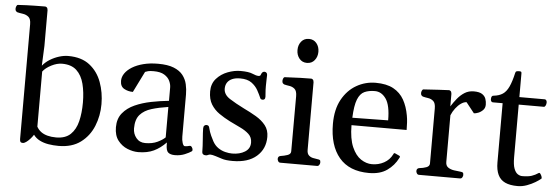

<svg xmlns="http://www.w3.org/2000/svg" viewBox="-64 -914 3140 1081"><g transform="rotate(5 1506.5 -373.0)"><path d="M92.8 15.6Q82.5 15.6 79.1 10.3Q75.7 4.9 75.7 -5.9V-653.8Q75.7 -684.1 61.8 -695.3Q47.9 -706.5 29.5 -709Q11.2 -711.4 -2 -714.8Q-6.8 -717.3 -10.3 -721.2Q-13.7 -725.1 -13.7 -734.4Q-13.7 -740.2 -10.7 -748Q-7.8 -755.9 -2 -756.3Q22.5 -757.8 45.4 -758.8Q68.4 -759.8 88.9 -760Q109.4 -760.3 125.5 -760.5Q141.6 -760.7 151.9 -760.7Q155.8 -760.7 160.6 -756.8Q165.5 -752.9 166.5 -741.2V-539.1L161.6 -427.2Q178.2 -447.8 202.6 -462.9Q227.1 -478 253.9 -486.3Q280.8 -494.6 305.2 -494.6Q380.4 -494.6 426.5 -458.5Q472.7 -422.4 493.9 -364.3Q515.1 -306.2 515.1 -240.2Q515.1 -174.8 491.5 -116.5Q467.8 -58.1 418.9 -21.7Q370.1 14.6 294.4 14.6Q264.6 14.6 237.1 10Q209.5 5.4 187.5 -5.9Q165.5 -17.1 151.9 -36.1Q143.6 -22.9 132.8 -11.2Q122.1 0.5 111.3 8.1Q100.6 15.6 92.8 15.6ZM276.4 -31.7Q329.1 -31.7 358.2 -59.6Q387.2 -87.4 398.7 -134.5Q410.2 -181.6 410.2 -240.2Q410.2 -298.8 398.2 -345.9Q386.2 -393.1 356.7 -420.7Q327.1 -448.2 274.4 -448.2Q246.1 -448.2 214.4 -432.1Q182.6 -416 166.5 -394.5V-83Q175.8 -65.9 191.2 -54.4Q206.5 -43 228 -37.4Q249.5 -31.7 276.4 -31.7Z M607.4 -118.7Q607.4 -167 633.1 -198.5Q658.7 -230 700.7 -248.8Q742.7 -267.6 793 -277.6Q843.3 -287.6 892.1 -292.5V-367.7Q892.1 -385.7 883.1 -405Q874 -424.3 852.3 -437.7Q830.6 -451.2 791.5 -451.2Q770.5 -451.2 760.3 -448.5Q750 -445.8 743.7 -442.9L685.1 -324.7Q657.7 -324.7 635.5 -337.2Q613.3 -349.6 613.3 -381.3Q613.3 -403.3 627.2 -423.6Q641.1 -443.8 667.2 -460Q693.4 -476.1 730.2 -485.6Q767.1 -495.1 813 -495.1Q868.2 -495.1 902.1 -481.4Q936 -467.8 953.9 -444.8Q971.7 -421.9 978 -393.8Q984.4 -365.7 984.4 -336.4V-98.1Q984.4 -79.1 989.7 -62.5Q995.1 -45.9 1002.9 -45.9Q1009.8 -45.9 1014.9 -46.6Q1020 -47.4 1028.8 -49.8Q1037.1 -52.2 1042.7 -44.2Q1048.3 -36.1 1048.3 -28.8Q1048.3 -23.4 1045.4 -21Q1032.7 -11.7 1007.3 -1.2Q981.9 9.3 951.7 9.3Q926.3 9.3 913.6 -1.5Q900.9 -12.2 900.9 -48.3V-58.1Q869.1 -24.9 832.3 -7.3Q795.4 10.3 744.1 10.3Q714.8 10.3 683.1 -2.4Q651.4 -15.1 629.4 -43.5Q607.4 -71.8 607.4 -118.7ZM709.5 -121.1Q709.5 -90.3 728.3 -67.1Q747.1 -43.9 779.3 -43.9Q819.8 -43.9 848.4 -57.6Q877 -71.3 891.6 -85.9V-257.8Q838.9 -250 797.9 -237.5Q756.8 -225.1 733.2 -198.5Q709.5 -171.9 709.5 -121.1Z M1278.3 13.7Q1238.3 13.7 1216.8 6.3Q1195.3 -1 1181.6 -4.9Q1161.1 -11.2 1152.3 -11.2Q1146 -11.2 1142.1 -9.8Q1138.2 -8.3 1134.3 -6.6Q1130.4 -4.9 1123.5 -4.9Q1115.2 -4.9 1109.6 -9.3Q1104 -13.7 1104 -21.5Q1104 -37.1 1103 -55.9Q1102.1 -74.7 1100.6 -93.3Q1099.1 -111.8 1098.1 -127.9Q1097.2 -144 1097.2 -154.3Q1097.2 -165.5 1102.3 -170.4Q1107.4 -175.3 1113.8 -175.3Q1127 -175.3 1129.9 -164.6Q1132.8 -153.8 1137.7 -137.9Q1142.6 -122.1 1161.1 -86.9Q1173.8 -64 1192.9 -51Q1211.9 -38.1 1232.9 -33Q1253.9 -27.8 1272 -27.8Q1314.5 -27.8 1343.8 -45.9Q1373 -64 1373 -98.1Q1373 -127.9 1353.3 -146.2Q1333.5 -164.6 1303.7 -178.5Q1273.9 -192.4 1243.7 -207.5Q1210.9 -224.1 1182.4 -243.9Q1153.8 -263.7 1136 -292.7Q1118.2 -321.8 1118.2 -365.7Q1118.2 -409.2 1143.8 -438Q1169.4 -466.8 1206.8 -481Q1244.1 -495.1 1278.8 -495.1Q1325.2 -495.1 1346.9 -485.6Q1368.7 -476.1 1380.9 -476.1Q1391.6 -476.1 1393.3 -481.7Q1395 -487.3 1397.9 -492.2Q1400.9 -497.6 1405 -500Q1409.2 -502.4 1413.6 -502.4Q1419.9 -502.4 1424.8 -498Q1429.7 -493.7 1429.7 -485.4Q1429.7 -481 1429 -462.6Q1428.2 -444.3 1428.2 -422.4Q1428.2 -399.4 1429.7 -384.5Q1431.2 -369.6 1431.2 -362.8Q1431.2 -352.5 1427 -348.6Q1422.9 -344.7 1417.5 -344.7Q1405.3 -344.7 1402.8 -352.5Q1394.5 -372.1 1381.6 -395.5Q1368.7 -418.9 1345.2 -436Q1321.8 -453.1 1280.8 -453.1Q1253.9 -453.1 1235.6 -445.1Q1217.3 -437 1208 -422.6Q1198.7 -408.2 1198.7 -388.2Q1198.7 -355 1233.6 -332.5Q1268.6 -310.1 1314.9 -287.1Q1353 -269 1386.5 -249.3Q1419.9 -229.5 1440.7 -203.1Q1461.4 -176.8 1461.4 -138.2Q1461.4 -70.3 1413.3 -28.3Q1365.2 13.7 1278.3 13.7Z M1546.9 0Q1538.6 0 1534.4 -7.3Q1530.3 -14.6 1530.3 -20Q1530.3 -36.1 1546.4 -38.1Q1564.5 -40.5 1583.5 -46.9Q1602.5 -53.2 1602.5 -69.3L1603 -379.9Q1603 -410.2 1590.3 -421.4Q1577.6 -432.6 1560.5 -435.1Q1543.5 -437.5 1530.3 -440.9Q1525.4 -443.4 1522 -447.3Q1518.6 -451.2 1518.6 -460.4Q1518.6 -466.3 1521.5 -473.9Q1524.4 -481.4 1530.3 -481.9Q1579.1 -484.9 1618.7 -485.8Q1658.2 -486.8 1679.2 -486.8Q1683.1 -486.8 1688 -482.9Q1692.9 -479 1693.8 -467.3V-85.4Q1693.8 -64.5 1703.9 -54.9Q1713.9 -45.4 1727.8 -42.5Q1741.7 -39.6 1753.4 -38.1Q1763.7 -37.1 1767.3 -34.2Q1771 -31.2 1771 -20Q1771 -14.6 1766.8 -7.3Q1762.7 0 1754.4 0ZM1647 -572.8Q1620.1 -572.8 1604 -592.5Q1587.9 -612.3 1587.9 -640.6Q1587.9 -669.4 1604 -689Q1620.1 -708.5 1647 -708.5Q1673.8 -708.5 1689.9 -689Q1706.1 -669.4 1706.1 -640.6Q1706.1 -612.3 1689.9 -592.5Q1673.8 -572.8 1647 -572.8Z M2048.8 14.2Q1937 14.2 1879.9 -54Q1822.8 -122.1 1822.8 -244.1Q1822.8 -325.7 1853.5 -381.6Q1884.3 -437.5 1934.6 -466.3Q1984.9 -495.1 2043 -495.1Q2104.5 -495.1 2143.3 -473.9Q2182.1 -452.6 2203.4 -414.8Q2224.6 -377 2233.4 -326.7Q2236.8 -308.1 2238 -287.6Q2239.3 -267.1 2239.3 -245.6H1927.7Q1928.2 -168.5 1948.2 -122.6Q1968.3 -76.7 1998.8 -56.6Q2029.3 -36.6 2061.5 -36.6Q2098.6 -36.6 2129.4 -53.5Q2160.2 -70.3 2175.8 -101.6Q2177.2 -104.5 2178.7 -107.4Q2180.2 -110.4 2185.1 -109.4L2209.5 -98.1Q2214.8 -96.2 2214.8 -92.3Q2214.8 -90.3 2213.9 -88.1Q2212.9 -85.9 2211.9 -84.5Q2190.4 -41.5 2150.9 -13.7Q2111.3 14.2 2048.8 14.2ZM1928.7 -287.6 2130.9 -290.5Q2130.9 -375.5 2105.5 -411.9Q2080.1 -448.2 2042.5 -448.2Q2007.8 -448.2 1983.4 -437Q1959 -425.8 1945.3 -391.4Q1931.6 -356.9 1928.7 -287.6Z M2330.6 0Q2322.3 0 2318.1 -7.3Q2314 -14.6 2314 -20Q2314 -36.1 2330.1 -38.1Q2350.1 -40 2368.4 -46.6Q2386.7 -53.2 2386.7 -69.3V-379.9Q2386.7 -410.2 2374 -421.4Q2361.3 -432.6 2344.2 -435.1Q2327.1 -437.5 2314 -440.9Q2309.1 -443.4 2305.7 -447.3Q2302.2 -451.2 2302.2 -460.4Q2302.2 -466.3 2305.4 -473.6Q2308.6 -481 2314 -481.4Q2362.8 -484.4 2399.9 -486.8Q2437 -489.3 2458 -489.7Q2461.9 -489.7 2466.8 -485.8Q2471.7 -481.9 2472.7 -470.2V-399.4Q2487.8 -423.3 2505.6 -445.1Q2523.4 -466.8 2545.9 -481Q2568.4 -495.1 2597.7 -495.1Q2628.9 -495.1 2644.5 -484.9Q2660.2 -474.6 2665.5 -459Q2670.9 -443.4 2670.9 -426.3Q2670.9 -407.7 2659.4 -395.8Q2647.9 -383.8 2633.1 -377.9Q2618.2 -372.1 2608.4 -372.1L2562 -430.7Q2547.4 -430.7 2531 -419.4Q2514.6 -408.2 2500.5 -389.6Q2486.3 -371.1 2477.5 -349.6V-85.4Q2477.5 -64.5 2491.5 -54.9Q2505.4 -45.4 2525.1 -42.5Q2544.9 -39.6 2561.5 -38.1Q2571.8 -37.1 2575.4 -34.2Q2579.1 -31.2 2579.1 -20Q2579.1 -14.6 2575 -7.3Q2570.8 0 2562.5 0Z M2889.2 14.6Q2845.2 14.6 2817.9 1.7Q2790.5 -11.2 2777.6 -38.6Q2764.6 -65.9 2764.6 -108.9V-442.9H2708.5Q2702.6 -443.4 2699.7 -448.5Q2696.8 -453.6 2696.8 -459.5Q2696.8 -480.5 2710.4 -480.5Q2741.7 -483.9 2761.7 -497.3Q2781.7 -510.7 2795.4 -540Q2809.1 -569.3 2820.3 -619.1Q2821.8 -626.5 2827.1 -628.4Q2832.5 -630.4 2841.3 -630.4Q2851.1 -630.4 2853.3 -627.9Q2855.5 -625.5 2855.5 -618.7V-485.4H2999.5Q3005.4 -484.9 3008.3 -479.7Q3011.2 -474.6 3011.2 -468.8Q3011.2 -458.5 3007.1 -450.7Q3002.9 -442.9 2997.6 -442.9H2855.5V-144.5Q2855.5 -103 2863.8 -81.3Q2872.1 -59.6 2884.8 -51.5Q2897.5 -43.5 2909.7 -43.5Q2943.4 -43.5 2963.1 -50Q2982.9 -56.6 3001 -68.8Q3005.9 -72.3 3011 -65.4Q3016.1 -58.6 3019 -49.8Q3022 -41 3018.6 -38.1Q3008.3 -29.3 2987.8 -16.8Q2967.3 -4.4 2941.4 5.1Q2915.5 14.6 2889.2 14.6Z"/></g></svg>

Font: Gelasio
Style: Regular
Weight: 400
Designer: Eben Sorkin
Foundry: Eben Sorkin
Version: Version 1.008